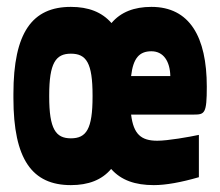

<svg xmlns="http://www.w3.org/2000/svg" viewBox="-20 -529 640 558"><path d="M19 -256V-244C19 -65 74 9 186 9C237 9 276 -6 303 -38C332 -5 373 9 427 9C462 9 506 1 558 -14V-137C530 -131 468 -120 437 -120C390 -120 368 -139 361 -196H543C575 -196 581 -199 581 -277C581 -422 531 -509 420 -509C370 -509 331 -494 304 -462C276 -494 237 -509 186 -509C74 -509 19 -435 19 -256ZM123 -248V-252C123 -346 142 -373 186 -373C231 -373 249 -346 249 -252V-248C249 -154 231 -127 186 -127C142 -127 123 -154 123 -248ZM361 -308C367 -360 385 -380 420 -380C455 -380 474 -351 475 -308Z"/></svg>

Font: LT Wave Mono Black
Style: Regular
Weight: 900
Designer: Daniel Lyons
Version: Version 2.5 (Glyphs App)